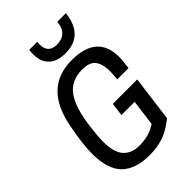

<svg xmlns="http://www.w3.org/2000/svg" viewBox="-303 -1143 1261 1261"><g transform="rotate(-45 327.5 -512.5)"><path d="M572 -852ZM384 -852Q294 -852 256 -905Q229 -938 229 -999Q229 -1017 232 -1037H307Q305 -1023 305 -1011Q305 -974 324.5 -953Q344 -932 384 -932Q482 -932 493 -1037H572Q552 -852 384 -852ZM302 12Q174 12 107.5 -52Q41 -116 41 -263Q41 -350 68 -488Q95 -638 172.5 -715Q250 -792 382 -792Q617 -792 617 -585Q617 -554 608 -491H503Q508 -530 508 -561Q508 -629 481.5 -664.5Q455 -700 386 -700Q285 -700 232.5 -629.5Q180 -559 160 -408Q148 -316 148 -271Q148 -167 188 -123.5Q228 -80 298 -80Q392 -80 456 -125L480 -306H357L369 -398H596L554 -79Q484 -24 426.5 -6Q369 12 302 12Z"/></g></svg>

Font: Tanohe Sans Medium
Style: Italic
Weight: 500
Designer: Village Type and Design LLC & Cristiano Sobral
Foundry: Cooper Hewitt Smithsonian Design Museum
Version: Version 1.00;September 29, 2021;FontCreator 13.0.0.2655 64-b